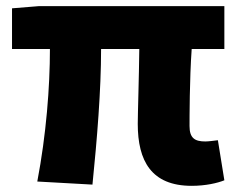

<svg xmlns="http://www.w3.org/2000/svg" viewBox="-20 -589 774 623"><path d="M602 14C647 14 686 5 708 -4L687 -134C671 -132 656 -130 646 -130C612 -130 595 -141 595 -180C595 -204 595 -333 602 -430H708V-569H105L19 -562V-430H142C142 -307 130 -152 101 0L280 10C295 -138 308 -296 308 -430H432C431 -338 427 -219 427 -187C427 -67 471 14 602 14Z"/></svg>

Font: Noto Sans CJK JP Black
Style: Regular
Weight: 900
Designer: Ryoko NISHIZUKA (kana & ideographs); Paul D. Hunt (Latin, Greek & Cyrillic); Wenlong ZHANG (bopomofo); Sandoll Communica
Foundry: Adobe Systems Incorporated
Version: Version 1.004;PS 1.004;hotconv 1.0.82;makeotf.lib2.5.63406